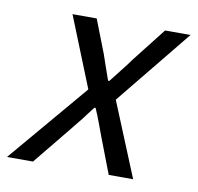

<svg xmlns="http://www.w3.org/2000/svg" viewBox="-105 -550 633 614"><g transform="rotate(10 211.0 -243.0)"><path d="M-44.3 0 174.3 -257.9 82.7 -486.1H161.3L203.4 -377.8Q210.9 -356.1 217.5 -336.7Q224.2 -317.3 231.7 -296.3H235.7Q251.1 -316.7 267.3 -336.7Q283.4 -356.8 298.5 -377.8L383.3 -486.1H466L266.5 -240.8L365.3 0H286L242.3 -113.9Q234 -136.2 225.5 -159.1Q217 -182.1 207.5 -203.7H203.5Q187.7 -182.1 170.6 -160.3Q153.4 -138.4 134.1 -115.2L40.1 0Z"/></g></svg>

Font: Source Sans 3 VF
Style: Italic
Weight: 200
Italic angle: -11°
Designer: Paul D. Hunt
Foundry: Adobe Systems Incorporated
Version: Version 3.042;hotconv 1.0.118;makeotfexe 2.5.65603